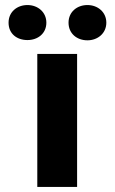

<svg xmlns="http://www.w3.org/2000/svg" viewBox="-20 -742 457 762"><path d="M14 -652C14 -608 47 -583 89 -583C130 -583 164 -609 164 -652C164 -694 130 -722 89 -722C48 -722 14 -695 14 -652ZM128 0H286V-528H128ZM252 -652C252 -609 285 -582 327 -582C368 -582 402 -610 402 -652C402 -694 368 -722 327 -722C286 -722 252 -695 252 -652Z"/></svg>

Font: Asimov Pro
Style: Blk
Weight: 900
Designer: Google
Version: Version 2.000980; 2014